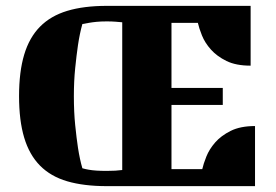

<svg xmlns="http://www.w3.org/2000/svg" viewBox="-20 -635 940 655"><path d="M835 -615V-411Q785 -411 752.5 -427Q720 -443 699.5 -466Q679 -489 669 -514Q659 -539 655 -557H565V-335H740V-277H565V-58H670Q674 -76 684 -101Q694 -126 714 -149Q734 -172 767 -188.5Q800 -205 850 -205V0H344Q266 0 209.5 -16.5Q153 -33 116.5 -70Q80 -107 62.5 -165.5Q45 -224 45 -307Q45 -390 62.5 -448.5Q80 -507 116.5 -544Q153 -581 209.5 -598Q266 -615 344 -615ZM344 -52Q376 -52 397 -55V-559Q386 -560 373.5 -561Q361 -562 344 -562Q324 -562 309 -560.5Q294 -559 283 -557Q271 -555 261 -553Q252 -521 246 -481Q241 -447 236.5 -402.5Q232 -358 232 -307Q232 -253 236.5 -208.5Q241 -164 246 -131Q252 -92 261 -61Q271 -58 283 -56Q294 -54 309 -53Q324 -52 344 -52Z"/></svg>

Font: Bigshot One
Style: Regular
Weight: 400
Designer: Gesine Todt
Foundry: Gesine Todt
Version: Version 1.001